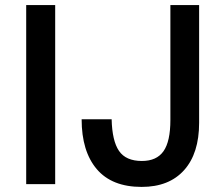

<svg xmlns="http://www.w3.org/2000/svg" viewBox="-20 -724 874 755"><path d="M83 -704H197V0H83ZM763 -241Q763 -121 704 -55Q645 11 537 11Q420 11 360.5 -59Q301 -129 301 -255H419Q421 -170 448 -130.5Q475 -91 538 -91Q596 -91 623 -129.5Q650 -168 650 -252V-704H763Z"/></svg>

Font: CBA Beacon Sans Bold
Style: Regular
Weight: 700
Designer: Wei Huang
Foundry: Wei Huang
Version: Version 1.002